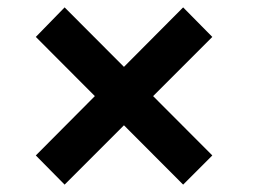

<svg xmlns="http://www.w3.org/2000/svg" viewBox="-20 -625 687 520"><path d="M155 -125 77 -204 476 -605 555 -525ZM476 -125 77 -525 155 -605 555 -204Z"/></svg>

Font: Hubot Sans SemiBold
Style: Regular
Weight: 600
Designer: Deni Anggara
Foundry: GitHub, Inc., Subsidiary of Microsoft Corporation
Version: Version 2.000